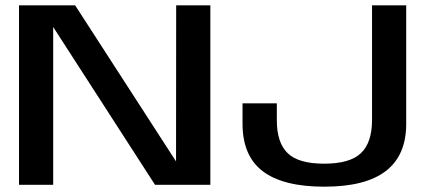

<svg xmlns="http://www.w3.org/2000/svg" viewBox="-20 -695 1635 722"><path d="M51.5 0V-675H262.5L642 -88L642.5 -675H771V0H563L180 -593.5V0ZM1199.5 7Q1045 7 968.5 -50.8Q892 -108.5 892 -230V-306.5H1021V-242Q1021 -158.5 1061.8 -119Q1102.5 -79.5 1199 -79.5Q1295.5 -79.5 1337.2 -119Q1379 -158.5 1379 -244.5V-675H1507.5V-229Q1507.5 -111 1431 -52Q1354.5 7 1199.5 7Z"/></svg>

Font: Anybody ExtraExpanded Medium
Style: Regular
Weight: 500
Width: 8
Designer: Tyler Finck
Foundry: Etcetera Type Company
Version: Version 1.010; ttfautohint (v1.8.3) -l 8 -r 50 -G 200 -x 14 